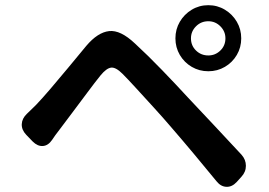

<svg xmlns="http://www.w3.org/2000/svg" viewBox="-20 -757 1040 741"><path d="M717 -609Q717 -581 736.5 -562Q756 -543 784 -543Q811 -543 830.5 -562Q850 -581 850 -609Q850 -636 830.5 -655.5Q811 -675 784 -675Q756 -675 736.5 -655.5Q717 -636 717 -609ZM657 -609Q657 -644 674 -673Q691 -702 720 -719.5Q749 -737 784 -737Q819 -737 848 -719.5Q877 -702 894 -673Q911 -644 911 -609Q911 -574 894 -545Q877 -516 848 -499Q819 -482 784 -482Q749 -482 720 -499Q691 -516 674 -545Q657 -574 657 -609ZM81 -237Q63 -256 64 -278Q65 -300 84 -318Q89 -323 98 -331.5Q107 -340 119 -352Q142 -376 174.5 -414Q207 -452 243.5 -496Q280 -540 313 -580Q357 -632 401 -637Q445 -642 501 -589Q551 -543 606 -486Q661 -429 705 -381Q756 -327 808 -271.5Q860 -216 912 -160Q929 -141 929 -117Q929 -93 911 -74L893 -54Q875 -35 853.5 -36Q832 -37 816 -57Q771 -112 727.5 -164Q684 -216 639 -268Q610 -302 573.5 -342Q537 -382 504.5 -417.5Q472 -453 453 -472Q427 -498 409 -496Q391 -494 368 -466Q347 -440 318 -401Q289 -362 260 -323.5Q231 -285 210 -257Q201 -246 193 -234.5Q185 -223 181 -217Q166 -195 145.5 -193.5Q125 -192 106 -211Z"/></svg>

Font: Chiron GoRound TC SB
Style: Regular
Weight: 500
Designer: Ryoko NISHIZUKA 西塚涼子 (kana, bopomofo & ideographs); Paul D. Hunt (Latin, Greek & Cyrillic); Sandoll Communications 산돌커뮤니
Foundry: Adobe
Version: Version 1.000;hotconv 1.1.1;makeotfexe 2.6.0